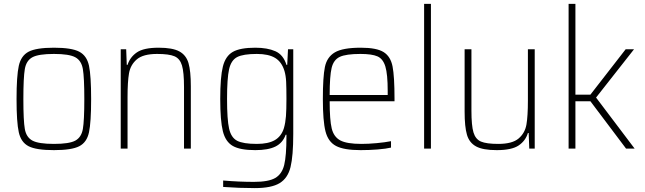

<svg xmlns="http://www.w3.org/2000/svg" viewBox="-20 -763 3312 986"><path d="M65 -254Q65 -373 76.5 -425Q88 -477 127 -497.5Q166 -518 257 -518Q348 -518 387 -497.5Q426 -477 437 -425.5Q448 -374 448 -254Q448 -135 437 -83.5Q426 -32 387 -12Q348 8 257 8Q166 8 127 -12Q88 -32 76.5 -83.5Q65 -135 65 -254ZM413 -254Q413 -365 405.5 -408.5Q398 -452 366.5 -469Q335 -486 257 -486Q178 -486 146.5 -469Q115 -452 107.5 -408.5Q100 -365 100 -254Q100 -143 107.5 -100.5Q115 -58 146.5 -41Q178 -24 257 -24Q336 -24 367 -41Q398 -58 405.5 -100.5Q413 -143 413 -254Z M600 -510H628L631 -430H635Q648 -470 683 -494Q718 -518 795 -518Q866 -518 901 -499Q936 -480 948 -439Q960 -398 960 -320V0H925V-315Q925 -392 914.5 -427Q904 -462 876 -474Q848 -486 787 -486Q715 -486 682.5 -458Q650 -430 642.5 -386.5Q635 -343 635 -264V0H600Z M1126 197V164Q1208 171 1284 171Q1359 171 1393.5 151Q1428 131 1439.5 84Q1451 37 1451 -61V-71H1447Q1432 -29 1394.5 -10.5Q1357 8 1291 8Q1213 8 1175.5 -13.5Q1138 -35 1124.5 -89Q1111 -143 1111 -255Q1111 -367 1124.5 -421Q1138 -475 1175.5 -496.5Q1213 -518 1291 -518Q1353 -518 1394 -500Q1435 -482 1451 -430H1455L1459 -510H1486V-75Q1486 38 1472 95Q1458 152 1416 177.5Q1374 203 1288 203Q1210 203 1126 197ZM1438 -105Q1446 -133 1448.5 -166.5Q1451 -200 1451 -255Q1451 -312 1449.5 -343Q1448 -374 1441 -398Q1427 -445 1393 -465.5Q1359 -486 1299 -486Q1229 -486 1198 -470Q1167 -454 1156.5 -407.5Q1146 -361 1146 -255Q1146 -149 1156.5 -102.5Q1167 -56 1198 -40Q1229 -24 1299 -24Q1358 -24 1391.5 -43.5Q1425 -63 1438 -105Z M2006 -243H1673Q1673 -147 1683.5 -103.5Q1694 -60 1727.5 -42Q1761 -24 1836 -24Q1872 -24 1915 -28Q1958 -32 1988 -38V-5Q1963 1 1919.5 4.5Q1876 8 1832 8Q1746 8 1705.5 -13.5Q1665 -35 1651.5 -88.5Q1638 -142 1638 -254Q1638 -368 1648.5 -419Q1659 -470 1699.5 -494Q1740 -518 1833 -518Q1914 -518 1950 -495.5Q1986 -473 1996 -421.5Q2006 -370 2006 -256ZM1673 -275H1971V-296Q1971 -382 1959 -421.5Q1947 -461 1918.5 -473.5Q1890 -486 1831 -486Q1757 -486 1725 -471Q1693 -456 1683 -414Q1673 -372 1673 -275Z M2158 0V-743H2193V0Z M2366 -190V-510H2401V-195Q2401 -118 2411.5 -83Q2422 -48 2450 -36Q2478 -24 2539 -24Q2611 -24 2643.5 -52Q2676 -80 2683.5 -123.5Q2691 -167 2691 -246V-510H2726V0H2698L2695 -80H2691Q2679 -40 2643.5 -16Q2608 8 2531 8Q2460 8 2425 -11Q2390 -30 2378 -71Q2366 -112 2366 -190Z M2900 0V-743H2935V-277H3012L3193 -510H3236L3041 -262L3239 0H3195L3012 -243H2935V0Z"/></svg>

Font: Saira Semi Condensed Thin
Style: Regular
Weight: 100
Width: 4
Designer: Hector Gatti with collaboration of the Omnibus-Type team
Foundry: Omnibus-Type
Version: Version 1.001; ttfautohint (v1.8)